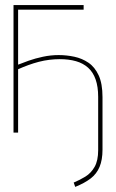

<svg xmlns="http://www.w3.org/2000/svg" viewBox="-20 -520 455 753"><path d="M210 -304Q179 -304 148.5 -297.5Q118 -291 92.5 -282Q67 -273 50 -266V-248Q70 -257 90.5 -264.5Q111 -272 132 -277.5Q153 -283 174 -285.5Q195 -288 214 -288Q250 -288 278 -280Q306 -272 325.5 -254.5Q345 -237 355 -208.5Q365 -180 365 -140V69Q365 110 351 134.5Q337 159 315 172.5Q293 186 269 196L275 213Q312 198 335.5 180Q359 162 370.5 134.5Q382 107 382 67V-139Q382 -192 367 -224.5Q352 -257 327 -274Q302 -291 271.5 -297.5Q241 -304 210 -304ZM33 -500V0H51V-482H308V-500Z"/></svg>

Font: Advent Pro Thin
Style: Regular
Weight: 250
Version: Version 3.000